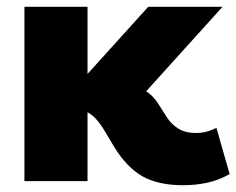

<svg xmlns="http://www.w3.org/2000/svg" viewBox="-20 -534 697 566"><path d="M52 0V-514H238V-316L417 -514H636L411 -265Q432 -251 446 -229L472 -188Q485 -168 505.5 -155Q526 -142 557 -142Q575 -142 589.5 -146Q604 -150 618 -157L657 -21Q626 -3 591.5 4.5Q557 12 520 12Q446 12 399.5 -14.5Q353 -41 316 -102L291 -144Q278 -166 265.5 -180.5Q253 -195 238 -203V0Z"/></svg>

Font: Livvic Black
Style: Regular
Weight: 900
Designer: Jacques Le Bailly, Baron von Fonthausen
Version: Version 1.001; ttfautohint (v1.8.2)